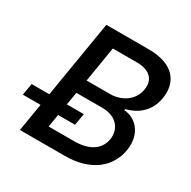

<svg xmlns="http://www.w3.org/2000/svg" viewBox="-161 -884 1035 1040"><g transform="rotate(30 356.0 -363.5)"><path d="M93.4 0H372.2C541.2 0 631.7 -84.5 650.6 -195.7C668.7 -308.2 600.1 -371.8 529.1 -375.7L530.5 -382.8C599.1 -399.9 662.3 -445.3 677.6 -536.2C696 -643.8 635.3 -727.3 480.5 -727.3H214.1L134.6 -247.2H24.1L11.4 -173.7H122.2ZM218.8 -94.1 232.2 -173.7H337.7L350.5 -247.2H244.3L257.8 -327.1H420.1C508.5 -327.1 553.3 -270.2 542.6 -201C532 -139.9 482.2 -94.1 377.1 -94.1ZM272.4 -412.6 308.6 -633.9H458.5C545.5 -633.9 579.2 -588.1 568.5 -527.7C558.2 -457.7 492.9 -412.6 419 -412.6Z"/></g></svg>

Font: Margiela Sans Medium
Style: Italic
Weight: 500
Italic angle: -9.39999°
Designer: Stefan Endress, Andreas Faust
Version: Version 1.100;FEAKit 1.0